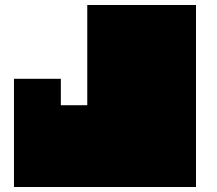

<svg xmlns="http://www.w3.org/2000/svg" viewBox="-20 -750 870 770"><path d="M766 0H36V-434H224V-328H330V-730H766V0Z"/></svg>

Font: El Pececito
Style: Regular
Weight: 400
Designer: deFharo
Foundry: deFharo
Version: El Pececito Version 1.000